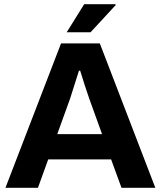

<svg xmlns="http://www.w3.org/2000/svg" viewBox="-20 -892 764 912"><path d="M296.9 -738.8 379.9 -872.1H527.8L529.8 -868.2L410.2 -738.8ZM5.9 0 270 -686H454.1L717.8 0H557.1L507.8 -134.8H209L160.2 0ZM252 -254.9H464.8L403.8 -423.8Q383.8 -481 360.8 -556.2H355Q336.4 -495.6 313 -423.8Z"/></svg>

Font: Archivo
Style: Bold
Weight: 700
Designer: Hector Gatti
Foundry: Omnibus-Type
Version: Version 2.001